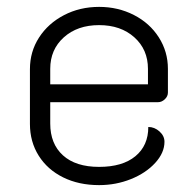

<svg xmlns="http://www.w3.org/2000/svg" viewBox="-20 -529 560 558"><path d="M67 -169V-328Q67 -379 93.5 -420Q120 -461 166 -485Q212 -509 268 -509Q323 -509 369 -485.5Q415 -462 441.5 -420.5Q468 -379 468 -329V-260Q468 -249 459 -240.5Q450 -232 439 -232H126V-170Q126 -111 163 -77.5Q200 -44 268 -44Q336 -44 373.5 -75Q411 -106 411 -160Q429 -160 443.5 -147Q458 -134 458 -117Q458 -85 431 -55.5Q404 -26 360.5 -8.5Q317 9 268 9Q209 9 163.5 -13.5Q118 -36 92.5 -76.5Q67 -117 67 -169ZM410 -284V-329Q410 -385 370.5 -420.5Q331 -456 268 -456Q205 -456 165.5 -420.5Q126 -385 126 -329V-284Z"/></svg>

Font: K2D ExtraLight
Style: Regular
Weight: 275
Designer: Katatrad Aksorn Co.,Ltd.
Foundry: Cadson Demak Co.,Ltd.
Version: Version 1.000; ttfautohint (v1.6)